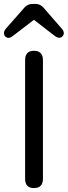

<svg xmlns="http://www.w3.org/2000/svg" viewBox="-51 -959 345 979"><path d="M122 0Q77 0 77 -48V-652Q77 -700 122 -700Q168 -700 168 -652V-48Q168 0 122 0ZM75 -922Q92 -939 115 -939H129Q153 -939 169 -922L263 -814Q283 -792 268 -774Q252 -758 228 -776L122 -858L15 -776Q-8 -757 -25 -774Q-39 -792 -20 -814Z"/></svg>

Font: Zen Maru Gothic Medium
Style: Regular
Weight: 500
Designer: Yoshimichi Ohira
Foundry: Positype
Version: Version 1.001